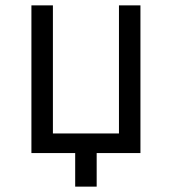

<svg xmlns="http://www.w3.org/2000/svg" viewBox="-20 -570 640 715"><path d="M260 125V0H97V-550H177V-73H423V-550H503V0H340V125Z"/></svg>

Font: Pitagon Sans Mono Light
Style: Regular
Weight: 300
Monospace: yes
Designer: Travis Tran
Foundry: Pitagon
Version: Version 1.001; ttfautohint (v1.8.4.7-5d5b);gftools[0.9.26]